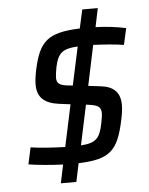

<svg xmlns="http://www.w3.org/2000/svg" viewBox="-51 -739 613 789"><g transform="rotate(-5 255.0 -344.0)"><path d="M476 -536 491 -604C454 -612 414 -617 366 -619L382 -696H318L301 -619C168 -614 133 -581 108 -467C103 -443 100 -422 100 -405C100 -353 128 -326 189 -318L236 -312L199 -139C137 -141 89 -145 57 -150L42 -81C79 -75 134 -70 184 -68L168 8H232L248 -68C377 -72 411 -105 437 -225C443 -251 446 -273 446 -291C446 -342 420 -369 365 -375L315 -381L350 -547C394 -545 438 -542 476 -536ZM252 -388 232 -390C199 -394 186 -401 186 -426C186 -436 188 -450 192 -471C204 -526 223 -543 286 -546ZM299 -305 313 -303C347 -298 361 -291 361 -264C361 -254 358 -240 355 -223C343 -163 327 -144 264 -140Z"/></g></svg>

Font: Saira UNSAM
Style: Italic
Weight: 400
Italic angle: -12°
Designer: Hector Gatti with collaboration of the Omnibus-Type team
Foundry: Omnibus-Type
Version: Version 0.072;PS 000.072;hotconv 1.0.88;makeotf.lib2.5.64775